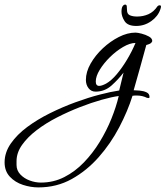

<svg xmlns="http://www.w3.org/2000/svg" viewBox="-323 -409 721 836"><path d="M-156 407Q-189 407 -223 396Q-257 385 -280 360.5Q-303 336 -303 298Q-303 255 -276 216Q-249 177 -204.5 144Q-160 111 -105.5 84Q-51 57 5 36.5Q61 16 111 3Q161 -10 196 -15L215 -93Q193 -64 163 -37Q133 -10 93 -10Q74 -10 62.5 -25Q51 -40 51 -61Q51 -96 71.5 -132Q92 -168 124.5 -198.5Q157 -229 194.5 -248Q232 -267 267 -267Q276 -267 293.5 -262.5Q311 -258 325.5 -250Q340 -242 340 -230Q337 -222 329.5 -218.5Q322 -215 314 -213Q301 -164 287 -115Q273 -66 259 -16Q269 -16 285.5 -14.5Q302 -13 315 -7Q328 -1 328 13Q328 18 325 18Q324 18 322 17.5Q320 17 317 17Q297 7 274 7Q269 7 264 7Q259 7 254 8Q233 75 196 145.5Q159 216 107 275Q55 334 -10.5 370.5Q-76 407 -156 407ZM139 -45Q162 -58 185.5 -86Q209 -114 230.5 -150Q252 -186 267 -222Q243 -222 213 -204.5Q183 -187 156 -160.5Q129 -134 111.5 -105.5Q94 -77 94 -54Q94 -35 109 -35Q120 -35 139 -45ZM-145 386Q-90 386 -43 362Q4 338 42.5 298Q81 258 111 209Q141 160 162 108Q183 56 194 9Q164 13 119.5 25.5Q75 38 25 57.5Q-25 77 -74 102Q-123 127 -163 157.5Q-203 188 -227 222Q-251 256 -251 293V309Q-251 333 -234.5 350.5Q-218 368 -193.5 377Q-169 386 -145 386ZM270 -296Q233 -296 219.5 -317Q206 -338 206 -358Q206 -375 211 -382Q216 -389 222 -389Q228 -389 229 -382Q230 -375 230 -365Q230 -348 242.5 -342.5Q255 -337 274 -337Q300 -337 323 -347Q346 -357 363 -382Q367 -386 372 -386Q378 -386 378 -380Q378 -376 375 -368Q365 -338 335.5 -317Q306 -296 270 -296Z"/></svg>

Font: Corinthia
Style: Bold
Weight: 700
Designer: Robert E. Leuschke
Foundry: Robert E. Leuschke
Version: Version 1.013; ttfautohint (v1.8.3)